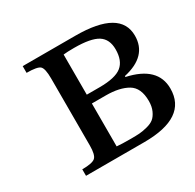

<svg xmlns="http://www.w3.org/2000/svg" viewBox="-112 -595 728 717"><g transform="rotate(-30 252.5 -236.5)"><path d="M502 -125Q502 0 317 0H66V-28Q110 -28 122.5 -39.5Q135 -51 135 -91V-380Q135 -423 123.5 -433.5Q112 -444 66 -444V-473H293Q486 -473 486 -362Q486 -274 378 -250V-246Q502 -219 502 -125ZM220 -223V-38Q240 -36 281 -36Q303 -36 317.5 -37Q332 -38 351.5 -43Q371 -48 382 -57Q393 -66 401 -83.5Q409 -101 409 -125Q409 -182 374 -202.5Q339 -223 280 -223ZM220 -261H275Q343 -261 370.5 -283Q398 -305 398 -354Q398 -398 368 -417Q338 -436 266 -436Q236 -436 220 -434Z"/></g></svg>

Font: myMathFont
Style: Regular
Weight: 400
Designer: Ross Mills, John Hudson & Paul Hanslow, Tiro Typeworks Ltd; with prior portions MicroPress Inc., and Coen Hoffman. Math 
Foundry: Tiro Typeworks Ltd
Version: Version 2.13 b171